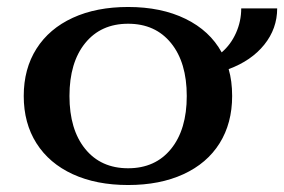

<svg xmlns="http://www.w3.org/2000/svg" viewBox="-20 -520 814 550"><path d="M635 -322Q645 -288 645 -245Q645 -167 609 -109.5Q573 -52 505.5 -21Q438 10 347 10Q256 10 188.5 -21Q121 -52 84.5 -109.5Q48 -167 48 -245Q48 -323 84.5 -380.5Q121 -438 188.5 -469Q256 -500 347 -500Q442 -500 511.5 -466Q581 -432 615 -370Q641 -392 656 -425.5Q671 -459 671 -496H774Q774 -438 737 -392Q700 -346 635 -322ZM515 -245Q515 -341 470 -396.5Q425 -452 347 -452Q269 -452 224 -396.5Q179 -341 179 -245Q179 -149 224 -93.5Q269 -38 347 -38Q425 -38 470 -93.5Q515 -149 515 -245Z"/></svg>

Font: Fahkwang SemiBold
Style: Regular
Weight: 600
Designer: Suppakit Chalermlarp | Katatrad Co.,Ltd.
Foundry: Cadson Demak Co.,Ltd.
Version: Version 1.000; ttfautohint (v1.6)